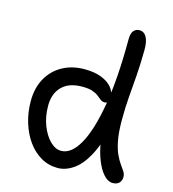

<svg xmlns="http://www.w3.org/2000/svg" viewBox="-113 -853 861 957"><g transform="rotate(15 317.0 -375.0)"><path d="M271.4 9Q223.8 9 184.5 -14Q145.2 -37 116.6 -77Q88 -117 72.2 -169Q56.4 -221 56.4 -279Q56.4 -346 83.9 -396Q111.4 -446 161.2 -473.8Q211 -501.6 276.4 -501.4Q326 -501.4 362 -487.5Q398 -473.6 417.6 -449.9Q437.2 -426.2 437.2 -394.6Q437.2 -382.4 430.3 -374.9Q423.4 -367.4 414 -367.4Q400.8 -367.4 391.9 -374.4Q383 -381.4 371.4 -390.9Q359.8 -400.4 340.1 -407.4Q320.4 -414.4 286.2 -414.4Q218.4 -414.4 182.2 -378.2Q146 -342 146 -279Q146 -223.6 163.6 -178Q181.2 -132.4 208.7 -105.2Q236.2 -78 265.6 -78Q318.6 -78 359.4 -150.5Q400.2 -223 423.9 -362.3Q447.6 -501.6 447.6 -701.2Q447.6 -733.8 459.4 -746.9Q471.2 -760 489 -760Q513.2 -760 526.1 -736.3Q539 -712.6 538 -668.2Q537.2 -594 532.8 -536.6Q528.4 -479.2 523.9 -424.8Q519.4 -370.4 519.4 -305.2Q519.4 -241.2 527.7 -199.1Q536 -157 548.3 -131.1Q560.6 -105.2 572.4 -88.9Q584.2 -72.6 592.5 -59.8Q600.8 -47 600.8 -31Q600.8 -20.6 596 -10.9Q591.2 -1.2 581 4.6Q570.8 10.4 555.4 10.4Q531.6 10.4 509.5 -13.8Q487.4 -38 470.6 -79.9Q453.8 -121.8 445.3 -175.6Q436.8 -229.4 439.2 -287.8L485 -300.8Q465 -189 431.6 -120.6Q398.2 -52.2 356.6 -21.6Q315 9 271.4 9Z"/></g></svg>

Font: Shantell Sans Light
Style: Regular
Weight: 300
Designer: Stephen Nixon, Anya Danilova, Shantell Martin
Foundry: Arrow Type
Version: Version 1.011;[c5ecc13dd]